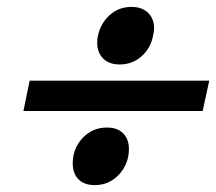

<svg xmlns="http://www.w3.org/2000/svg" viewBox="-20 -583 628 557"><path d="M262 -459Q262 -472 264 -479Q272 -516 298.5 -539.5Q325 -563 361 -563Q392 -563 409.5 -546Q427 -529 427 -501Q427 -491 424 -479Q417 -443 390.5 -419.5Q364 -396 327 -396Q296 -396 279 -413.5Q262 -431 262 -459ZM66 -349H587L568 -261H48ZM191 -109Q191 -152 219.5 -182.5Q248 -213 290 -213Q321 -213 337.5 -196Q354 -179 354 -151Q354 -108 325.5 -77Q297 -46 255 -46Q224 -46 207.5 -63Q191 -80 191 -109Z"/></svg>

Font: Taviraj
Style: Bold Italic
Weight: 700
Italic angle: -12°
Designer: Katatrad Team
Foundry: CadsonDemak
Version: Version 1.001